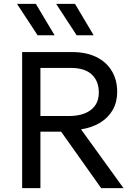

<svg xmlns="http://www.w3.org/2000/svg" viewBox="-20 -968 697 988"><path d="M94 0V-700H352Q423 -700 474.8 -675Q526.5 -650 554.8 -603.8Q583 -557.5 583 -495Q583 -442.5 560 -402.2Q537 -362 495 -336.5Q453 -311 397 -302.5L615.5 0H500.5L294.5 -290.5H188V0ZM188 -371H334Q407 -371 447.8 -402.5Q488.5 -434 488.5 -491.5Q488.5 -550.5 452.5 -584.5Q416.5 -618.5 343.5 -618.5H188ZM462 -786.5H374.5L269 -948H366ZM261 -786.5H173.5L67.5 -948H164.5Z"/></svg>

Font: Geologica Thin Roman Light
Style: Regular
Weight: 300
Version: Version 1.010;gftools[0.9.28]